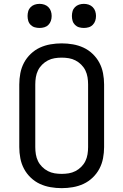

<svg xmlns="http://www.w3.org/2000/svg" viewBox="-20 -968 640 996"><path d="M300 8Q271 8 242 3Q213 -2 187 -14Q161 -26 139.5 -46.5Q118 -67 104.5 -92.5Q91 -118 85.5 -147Q80 -176 80 -205V-530Q80 -559 85.5 -588Q91 -617 104.5 -642.5Q118 -668 139.5 -688.5Q161 -709 187 -721Q213 -733 242 -738Q271 -743 300 -743Q329 -743 358 -738Q387 -733 413 -721Q439 -709 460.5 -688.5Q482 -668 495.5 -642.5Q509 -617 514.5 -588Q520 -559 520 -530V-205Q520 -176 514.5 -147Q509 -118 495.5 -92.5Q482 -67 460.5 -46.5Q439 -26 413 -14Q387 -2 358 3Q329 8 300 8ZM300 -66Q319 -66 337 -69Q355 -72 371.5 -80.5Q388 -89 401.5 -102.5Q415 -116 423 -132.5Q431 -149 434 -167.5Q437 -186 437 -205V-530Q437 -549 434 -567.5Q431 -586 423 -602.5Q415 -619 401.5 -632.5Q388 -646 371.5 -654.5Q355 -663 337 -666Q319 -669 300 -669Q281 -669 263 -666Q245 -663 228.5 -654.5Q212 -646 198.5 -632.5Q185 -619 177 -602.5Q169 -586 166 -567.5Q163 -549 163 -530V-205Q163 -186 166 -167.5Q169 -149 177 -132.5Q185 -116 198.5 -102.5Q212 -89 228.5 -80.5Q245 -72 263 -69Q281 -66 300 -66ZM415 -823Q402 -823 390 -826.5Q378 -830 369 -839Q360 -848 356.5 -860Q353 -872 353 -885Q353 -898 356.5 -910Q360 -922 369 -931Q378 -940 390 -944Q402 -948 415 -948Q428 -948 440 -944Q452 -940 461 -931Q470 -922 474 -910Q478 -898 478 -885Q478 -872 474 -860Q470 -848 461 -839Q452 -830 440 -826.5Q428 -823 415 -823ZM185 -823Q172 -823 160 -826.5Q148 -830 139 -839Q130 -848 126.5 -860Q123 -872 123 -885Q123 -898 126.5 -910Q130 -922 139 -931Q148 -940 160 -944Q172 -948 185 -948Q198 -948 210 -944Q222 -940 231 -931Q240 -922 244 -910Q248 -898 248 -885Q248 -872 244 -860Q240 -848 231 -839Q222 -830 210 -826.5Q198 -823 185 -823Z"/></svg>

Font: Iosevka Extended
Style: Regular
Weight: 400
Width: 7
Monospace: yes
Designer: Belleve Invis
Foundry: Belleve Invis
Version: Version 32.5.0; ttfautohint (v1.8.4)